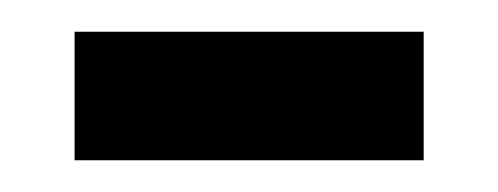

<svg xmlns="http://www.w3.org/2000/svg" viewBox="-20 -330 314 121"><path d="M27 -229H247V-310H27Z"/></svg>

Font: Noto Sans Ethiopic ExtCond
Style: Regular
Weight: 400
Width: 2
Designer: Monotype Design Team
Foundry: Monotype Imaging Inc.
Version: Version 2.102